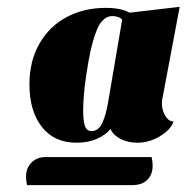

<svg xmlns="http://www.w3.org/2000/svg" viewBox="-20 -697 545 561"><path d="M453 -394Q453 -375 463 -358.5Q473 -342 487 -342Q479 -318 447.5 -299Q416 -280 381 -280Q354 -280 332.5 -291Q311 -302 303 -320Q289 -303 263.5 -291.5Q238 -280 204 -280Q138 -280 102 -326.5Q66 -373 66 -450Q66 -519 95.5 -570Q125 -621 175.5 -647.5Q226 -674 289 -674Q333 -674 359 -660L505 -677L457 -422Q453 -406 453 -394ZM227 -441Q227 -434 225 -420Q223 -390 223 -372Q223 -345 228 -329.5Q233 -314 247 -314Q268 -314 279 -338Q290 -362 296 -399L337 -640Q327 -650 308 -650Q291 -650 277 -634Q263 -618 250.5 -572.5Q238 -527 227 -441ZM426 -213Q426 -187 410.5 -171.5Q395 -156 365 -156H59Q56 -170 56 -180Q56 -206 72 -222Q88 -238 112 -238H423Q426 -226 426 -213Z"/></svg>

Font: Sansita Black Italic
Style: Regular
Weight: 900
Italic angle: -11°
Designer: Pablo Cosgaya
Foundry: Omnibus-Type
Version: Version 1.006